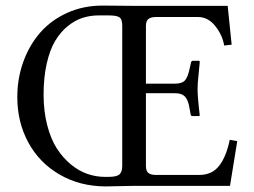

<svg xmlns="http://www.w3.org/2000/svg" viewBox="-20 -666 909 688"><path d="M356 -32.2H369.1Q397.9 -32.2 408 -41Q418 -49.8 418 -71.8V-574.2Q418 -596.7 408.2 -603.8Q398.4 -610.8 369.1 -610.8H334Q303.7 -610.8 276.1 -602.1Q248.5 -593.3 222.7 -572.3Q196.8 -551.3 177.7 -519.5Q158.7 -487.8 147.5 -438.5Q136.2 -389.2 136.2 -327.1Q136.2 -267.1 149.2 -217.3Q162.1 -167.5 183.8 -133.8Q205.6 -100.1 234.1 -76.7Q262.7 -53.2 293.5 -42.7Q324.2 -32.2 356 -32.2ZM357.9 2Q265.6 1.5 193.1 -40.8Q120.6 -83 81.3 -155.8Q42 -228.5 42 -317.9Q42 -385.3 63.7 -445.1Q85.4 -504.9 124.5 -549.6Q163.6 -594.2 221.2 -620.1Q278.8 -646 347.2 -646Q417 -645 460.9 -645H539.1H795.9L810.1 -505.9L783.2 -502.9Q777.3 -540 751.5 -572.5Q725.6 -605 689.9 -605H539.1Q520.5 -605 511.7 -597.9Q502.9 -590.8 502.9 -573.2V-366.2H606Q631.3 -366.2 641.4 -376.5Q651.4 -386.7 657.2 -410.2L664.1 -439.9Q664.1 -442.9 666 -445.6Q668 -448.2 670.9 -448.2H692.9Q695.8 -448.2 695.8 -443.8Q695.3 -433.1 691.7 -400.6Q688 -368.2 688 -349.1Q688 -333.5 689.2 -317.9Q690.4 -302.2 692.4 -282.2L695.8 -252.9L693.8 -250H670.9Q663.1 -250 663.1 -256.8L657.2 -288.1Q652.3 -310.5 641.4 -321.3Q630.4 -332 606 -332H502.9V-71.8Q502.9 -52.7 512 -45.9Q521 -39.1 539.1 -39.1H693.8Q739.7 -39.1 765.4 -72Q791 -105 803.2 -165L830.1 -160.2L804.2 0H460Z"/></svg>

Font: Linux Libertine G
Style: Regular
Weight: 400
Designer: Philipp H. Poll
Foundry: Philipp H. Poll
Version: Version 4.7.5